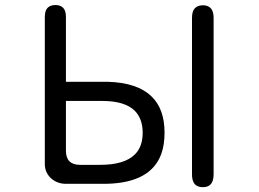

<svg xmlns="http://www.w3.org/2000/svg" viewBox="-20 -737 1040 772"><path d="M641.6 -203.1Q641.6 -297.9 590.8 -347.7Q533.2 -405.3 411.1 -408.2H245.1V-668.9Q245.1 -694.3 233.9 -705.6Q222.7 -716.8 203.1 -716.8Q182.6 -716.8 171.4 -705.6Q160.2 -694.3 160.2 -668.9V-77.1Q160.2 -44.9 183.6 -21.5Q208 1 241.2 2H409.2Q586.9 -2 628.9 -119.1Q641.6 -155.3 641.6 -203.1ZM795.9 -715.8Q775.4 -715.8 763.7 -704.1Q752 -692.4 752 -665V-36.1Q752 3.9 777.3 12.7Q785.2 15.6 795.9 15.6Q815.4 15.6 826.2 4.9Q838.9 -7.8 838.9 -36.1V-665Q838.9 -704.1 813.5 -712.9Q806.6 -715.8 795.9 -715.8ZM301.8 -74.2Q273.4 -74.2 259.3 -88.4Q245.1 -102.5 245.1 -130.9V-331.1H391.6Q482.4 -331.1 522.5 -291Q553.7 -258.8 553.7 -203.1Q553.7 -147.5 522.5 -116.2Q480.5 -74.2 382.8 -74.2Z"/></svg>

Font: FakePearl
Style: Light
Weight: 350
Version: Version 1.2